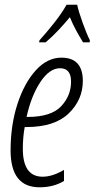

<svg xmlns="http://www.w3.org/2000/svg" viewBox="-20 -786 402 816"><path d="M174 -606Q201 -629 227 -656.5Q253 -684 277 -713Q289 -683 304.5 -655Q320 -627 333 -606H361L362 -615Q349 -640 331.5 -688.5Q314 -737 308 -766H263Q242 -729 210 -688.5Q178 -648 148 -615L146 -606ZM252 -17V-64Q203 -35 161 -35Q77 -35 77 -154Q77 -202 85 -246H92Q212 -246 272 -304Q332 -362 332 -442Q332 -541 241 -541Q181 -541 132 -487Q83 -433 54 -343.5Q25 -254 25 -147Q25 10 148 10Q208 10 252 -17ZM235 -496Q282 -496 282 -439Q282 -379 239.5 -334Q197 -289 97 -289H93Q112 -377 151 -436.5Q190 -496 235 -496Z"/></svg>

Font: Noto Sans Display Condensed Light
Style: Italic
Weight: 300
Width: 3
Designer: Monotype Design team
Foundry: Monotype Imaging Inc.
Version: 1.000